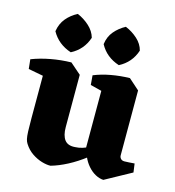

<svg xmlns="http://www.w3.org/2000/svg" viewBox="-111 -829 856 938"><g transform="rotate(15 317.0 -359.5)"><path d="M230 16Q211 17 185.5 9.5Q160 2 135.5 -14.5Q111 -31 94 -58Q88 -67 85 -80Q82 -93 81 -118Q80 -143 80 -185V-449L198 -498L253 -450V-186Q253 -143 269.5 -121.5Q286 -100 322 -103Q358 -104 397 -125.5Q436 -147 473 -173L478 -146Q441 -106 398 -73Q355 -40 312 -17.5Q269 5 230 16ZM5 -413 0 -461Q44 -478 95 -487.5Q146 -497 198 -498V-428L122 -391ZM497 16Q477 15 456.5 4Q436 -7 418.5 -27Q401 -47 390 -73L375 -78V-449L494 -498L548 -450V-122Q548 -112 554.5 -105Q561 -98 573 -98Q585 -98 596.5 -99Q608 -100 624 -101L630 -57ZM318 -416 314 -464Q353 -480 399.5 -488.5Q446 -497 494 -498V-428L417 -391ZM425 -545Q358 -567 327 -625Q332 -664 355 -691Q378 -718 410 -735Q444 -721 471 -696.5Q498 -672 506 -640Q485 -576 425 -545ZM182 -545Q115 -567 83 -625Q89 -664 111.5 -691Q134 -718 167 -735Q200 -721 227 -696.5Q254 -672 263 -640Q242 -576 182 -545Z"/></g></svg>

Font: Eczar
Style: Bold
Weight: 700
Designer: Vaibhav Singh
Foundry: Rosetta Type Foundry
Version: Version 2.000